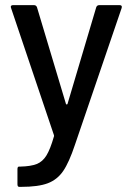

<svg xmlns="http://www.w3.org/2000/svg" viewBox="-20 -529 516 748"><path d="M48 189V130Q48 120 54 120H60Q100 119 123 110Q146 101 161 76.5Q176 52 190 3Q191 2 190.5 -0.5Q190 -3 190 -3L23 -498L22 -502Q22 -509 31 -509H112Q121 -509 124 -501L237 -124Q238 -122 240 -122Q242 -122 243 -124L355 -501Q358 -509 367 -509H446Q457 -509 454 -498L272 35Q249 104 226 137.5Q203 171 166 185Q129 199 62 199H55Q48 199 48 189Z"/></svg>

Font: Amber EN Medium
Style: Regular
Weight: 500
Designer: Jeremy Tribby
Foundry: Tribby Type Co.
Version: Version 1.403 November 24, 2021